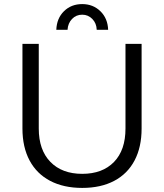

<svg xmlns="http://www.w3.org/2000/svg" viewBox="-20 -915 805 941"><path d="M170 -285Q170 -180 227 -121.5Q284 -63 383 -63Q482 -63 538.5 -121Q595 -179 595 -285V-700H674V-285Q674 -194 639.5 -128.5Q605 -63 539.5 -28.5Q474 6 383 6Q292 6 226 -28.5Q160 -63 125 -128.5Q90 -194 90 -285V-700H170ZM311 -769H256Q258 -825 293.5 -860Q329 -895 383 -895Q436 -895 472 -860Q508 -825 510 -769H454Q453 -801 432.5 -822Q412 -843 383 -843Q353 -843 333 -822Q313 -801 311 -769Z"/></svg>

Font: Alexandria Light
Style: Regular
Weight: 300
Designer: Mohamed Gaber
Foundry: Kief Type Foundry
Version: Version 5.100